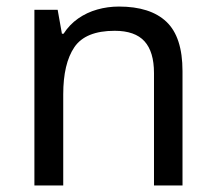

<svg xmlns="http://www.w3.org/2000/svg" viewBox="-20 -566 658 586"><path d="M343 -546Q439 -546 488 -499.5Q537 -453 537 -349V0H450V-343Q450 -408 421 -440Q392 -472 330 -472Q241 -472 207 -422Q173 -372 173 -278V0H85V-536H156L169 -463H174Q192 -491 218.5 -509.5Q245 -528 277 -537Q309 -546 343 -546Z"/></svg>

Font: lmalayalam25
Style: Book
Weight: 400
Designer: Jelle Bosma - Monotype Design Team
Foundry: Monotype Imaging Inc.
Version: Version 2.003